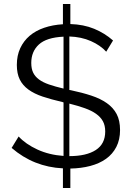

<svg xmlns="http://www.w3.org/2000/svg" viewBox="-20 -835 659 958"><path d="M510 -577Q481 -609 433.5 -630Q386 -651 326 -653V-386Q328 -386 329.5 -385.5Q331 -385 333 -385Q390 -373 435.5 -358Q481 -343 513 -320.5Q545 -298 562 -266Q579 -234 579 -186Q579 -138 560.5 -102Q542 -66 509 -42.5Q476 -19 430.5 -7Q385 5 331 6V103H294V5Q148 -2 38 -97L73 -154Q108 -116 166.5 -89Q225 -62 297 -57V-324L291 -326Q235 -339 193 -353Q151 -367 122 -388Q93 -409 78.5 -438.5Q64 -468 64 -511Q64 -558 81 -594.5Q98 -631 128 -656.5Q158 -682 200.5 -696.5Q243 -711 294 -714V-815H331V-715Q397 -713 449.5 -691.5Q502 -670 544 -633ZM505 -179Q505 -209 493.5 -230Q482 -251 459.5 -267Q437 -283 403.5 -295Q370 -307 326 -318V-56Q411 -56 458 -86.5Q505 -117 505 -179ZM136 -521Q136 -492 145.5 -472.5Q155 -453 174.5 -438.5Q194 -424 224.5 -413.5Q255 -403 297 -393V-652Q212 -648 174 -613Q136 -578 136 -521Z"/></svg>

Font: Oxford Sans
Style: Regular
Weight: 400
Designer: Matt McInerney, Pablo Impallari, Rodrigo Fuenzalida
Foundry: Matt McInerney, Pablo Impallari, Rodrigo Fuenzalida
Version: Version 3.000g; ttfautohint (v1.5) -l 8 -r 28 -G 28 -x 14 -D